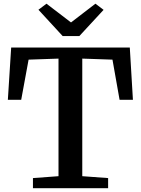

<svg xmlns="http://www.w3.org/2000/svg" viewBox="-20 -994 744 1014"><path d="M289 -63.5V-684.5L131 -679L92 -467H21.5L39 -743H665.5L682 -467H611.5L574 -679L414.5 -684.5V-63.5L551 -53.5V0H154V-53.5ZM311 -803.5 183 -942.5 225.5 -974.5 355 -875.5 484 -974.5 527 -942 399 -803.5Z"/></svg>

Font: Merriweather SemiBold
Style: Regular
Weight: 600
Version: Version 2.100